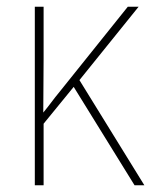

<svg xmlns="http://www.w3.org/2000/svg" viewBox="-20 -548 447 568"><path d="M390 -528 215 -311 407 0H378L198 -291L109 -182V0H83V-528H109V-374Q109 -333 108.5 -294.5Q108 -256 108 -215Q122 -232 132 -245.5Q142 -259 156 -276L358 -528Z"/></svg>

Font: Noto Sans SemiCondensed Thin
Style: Regular
Weight: 100
Width: 4
Designer: Monotype Design Team
Foundry: Monotype Imaging Inc.
Version: Version 2.013; ttfautohint (v1.8.4.7-5d5b)